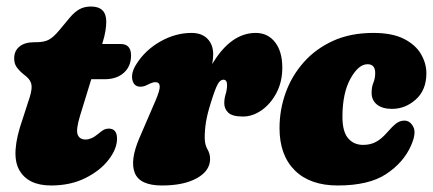

<svg xmlns="http://www.w3.org/2000/svg" viewBox="-20 -559 1328 589"><path d="M61 -324 50 -333Q36.5 -344.5 30 -354.8Q23.5 -365 23.5 -380Q23.5 -403 39.8 -416.2Q56 -429.5 85.5 -429.5H91Q114.5 -429.5 129 -436.8Q143.5 -444 162.5 -467L195 -506Q209 -522.5 224 -530.8Q239 -539 259 -539Q306 -539 306 -492.5Q306 -480.5 303.5 -464.2Q301 -448 293.5 -424H350Q382 -424 382 -389Q382 -355.5 360 -335.8Q338 -316 301 -316H260L226 -205.5Q212.5 -161.5 218.2 -146.2Q224 -131 242.5 -131Q251 -131 260.5 -135Q270 -139 281.5 -148.5Q293 -158.5 299.5 -161.5Q306 -164.5 313.5 -164.5Q339 -164.5 339 -133.5Q339 -102.5 313.2 -69Q287.5 -35.5 242 -12.8Q196.5 10 136.5 10Q65 10 38.5 -38.5Q12 -87 49 -192.5L66 -245Q78 -278.5 77 -295Q76 -311.5 61 -324Z M411 -293Q390.5 -293 386 -314.5Q381.5 -336 398.5 -362.5Q425.5 -405.5 472 -431.8Q518.5 -458 567.5 -458Q599 -458 616.5 -440Q634 -422 634 -392.5Q634 -380 631 -362.5Q688 -458 764.5 -458Q801.5 -458 823.8 -429.5Q846 -401 846 -351.5Q846 -308 828.2 -274.2Q810.5 -240.5 782.8 -221Q755 -201.5 725.5 -201.5Q693 -201.5 680.5 -213.2Q668 -225 668 -242Q668 -257 672.2 -270.2Q676.5 -283.5 676.5 -299Q676.5 -314.5 665 -314.5Q655.5 -314.5 647.8 -300.5Q640 -286.5 627 -244.5Q616 -210 612 -185.2Q608 -160.5 608 -137Q608 -115.5 616.2 -101.5Q624.5 -87.5 624.5 -71.5Q624.5 -35 584.2 -12.5Q544 10 477 10Q409 10 393.5 -28.5Q378 -67 408 -136.5L456.5 -249Q471 -282.5 470 -294.8Q469 -307 456.5 -307Q448 -307 430.5 -298Q420.5 -293 411 -293Z M1107.5 -362Q1079.5 -362 1055 -317.5Q1030.5 -273 1030.5 -200.5Q1030.5 -155.5 1047.8 -135Q1065 -114.5 1094 -114.5Q1116 -114.5 1133 -123.5Q1150 -132.5 1167 -152Q1183 -170.5 1194.8 -179.8Q1206.5 -189 1220.5 -189Q1238 -189 1248 -169.8Q1258 -150.5 1240.5 -111.5Q1217.5 -60 1164.5 -25Q1111.5 10 1016 10Q931 10 884.2 -36.5Q837.5 -83 837.5 -166Q837.5 -222 856.2 -274.2Q875 -326.5 911.8 -368Q948.5 -409.5 1002 -433.8Q1055.5 -458 1125 -458Q1183.5 -458 1219.2 -439.8Q1255 -421.5 1271.5 -393Q1288 -364.5 1288 -334.5Q1288 -283 1255.8 -254Q1223.5 -225 1182.5 -225Q1153 -225 1136.5 -238.2Q1120 -251.5 1120 -274Q1120 -292.5 1125.5 -305.5Q1131 -318.5 1131 -335Q1131 -362 1107.5 -362Z"/></svg>

Font: Fraunces 144pt SuperSoft Black
Style: Italic
Weight: 900
Italic angle: -16°
Version: Version 1.000;[b76b70a41]